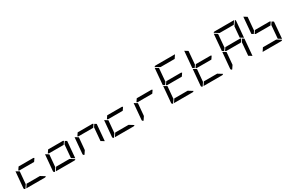

<svg xmlns="http://www.w3.org/2000/svg" viewBox="215 -2796 6915 4593"><g transform="rotate(-30 3672.0 -500.0)"><path d="M650 -533 596 -454H188L166 -467L220 -546H628ZM548 -93 668 -19Q654 0 632 0H118L180 -93ZM94 0Q78 -1 67.5 -12.5Q57 -24 59 -41L98 -483L186 -430L156 -93Z M1466 -533 1412 -454H1004L982 -467L1036 -546H1444ZM1482 -523 1532 -493 1493 -41V-39L1405 -93L1436 -454ZM1364 -93 1484 -19Q1470 0 1448 0H934L996 -93ZM910 0Q894 -1 883.5 -12.5Q873 -24 875 -41L914 -483L1002 -430L972 -93Z M2282 -533 2228 -454H1820L1798 -467L1852 -546H2260ZM2298 -523 2348 -493 2309 -41V-39L2221 -93L2252 -454ZM1726 0Q1710 -1 1699.5 -12.5Q1689 -24 1691 -41L1730 -483L1818 -430L1788 -93Z M3098 -533 3044 -454H2636L2614 -467L2668 -546H3076ZM2996 -93 3116 -19Q3102 0 3080 0H2566L2628 -93ZM2542 0Q2526 -1 2515.5 -12.5Q2505 -24 2507 -41L2546 -483L2634 -430L2604 -93Z M3914 -533 3860 -454H3452L3430 -467L3484 -546H3892ZM3358 0Q3342 -1 3331.5 -12.5Q3321 -24 3323 -41L3362 -483L3450 -430L3420 -93Z M4229 -477 4180 -507 4219 -959V-961L4307 -907L4276 -546ZM4730 -533 4676 -454H4268L4246 -467L4300 -546H4708ZM4628 -93 4748 -19Q4734 0 4712 0H4198L4260 -93ZM4174 0Q4158 -1 4147.5 -12.5Q4137 -24 4139 -41L4178 -483L4266 -430L4236 -93ZM4349 -907 4228 -981Q4242 -1000 4264 -1000H4800H4802L4740 -907Z M5045 -477 4996 -507 5035 -959V-961L5123 -907L5092 -546ZM5546 -533 5492 -454H5084L5062 -467L5116 -546H5524ZM5444 -93 5564 -19Q5550 0 5528 0H5014L5076 -93ZM4990 0Q4974 -1 4963.5 -12.5Q4953 -24 4955 -41L4994 -483L5082 -430L5052 -93Z M5861 -477 5812 -507 5851 -959V-961L5939 -907L5908 -546ZM6362 -533 6308 -454H5900L5878 -467L5932 -546H6340ZM6378 -523 6428 -493 6389 -41V-39L6301 -93L6332 -454ZM5806 0Q5790 -1 5779.5 -12.5Q5769 -24 5771 -41L5810 -483L5898 -430L5868 -93ZM6453 -994Q6471 -983 6469 -959L6430 -517L6342 -570L6368 -866ZM5981 -907 5860 -981Q5874 -1000 5896 -1000H6432H6434L6372 -907Z M6677 -477 6628 -507 6667 -959V-961L6755 -907L6724 -546ZM7178 -533 7124 -454H6716L6694 -467L6748 -546H7156ZM7194 -523 7244 -493 7205 -41V-39L7117 -93L7148 -454ZM7076 -93 7196 -19Q7182 0 7160 0H6646L6708 -93Z"/></g></svg>

Font: DSEG7 Modern
Style: Italic
Weight: 400
Italic angle: -5°
Designer: Keshikan(Twitter:@keshinomi_88pro)
Version: Version 0.46